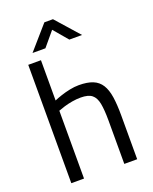

<svg xmlns="http://www.w3.org/2000/svg" viewBox="-166 -1003 869 1093"><g transform="rotate(-20 269.0 -456.5)"><path d="M72 0V-717H149V-473Q167 -481 192.5 -489.5Q218 -498 247 -504Q276 -510 302 -510Q354 -510 387 -496.5Q420 -483 438.5 -453.5Q457 -424 464 -377.5Q471 -331 471 -265V0H393V-262Q393 -327 385.5 -366Q378 -405 356 -422.5Q334 -440 288 -440Q263 -440 236.5 -435.5Q210 -431 187 -424Q164 -417 149 -411V0ZM118 -772 241 -913H293L418 -772H341L268 -858L196 -772Z"/></g></svg>

Font: Cairo
Style: Regular
Weight: 400
Designer: Mohamed Gaber, Accademia di Belle Arti di Urbino
Foundry: Kief Type Foundry, Accademia di Belle Arti di Urbino
Version: Version 3.120